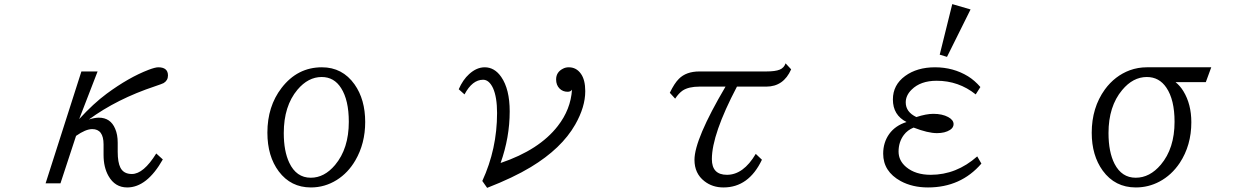

<svg xmlns="http://www.w3.org/2000/svg" viewBox="-20 -885 6040 927"><path d="M451.2 -540 362.3 -310.1Q431.2 -385.3 495.1 -432.6Q601.6 -511.2 697.3 -547.9Q729.5 -560.1 744.1 -560.1Q791 -560.1 791 -520.5Q791 -496.6 770 -483.9Q762.7 -480 728 -468.3Q544.4 -407.2 409.2 -308.1Q437.5 -316.9 457 -316.9Q513.7 -316.9 536.1 -263.2Q548.3 -235.4 548.3 -195.8V-151.9Q548.3 -101.1 561.5 -75.2Q577.1 -44.9 616.7 -44.9Q672.9 -44.9 734.4 -144L766.1 -115.2Q689.5 20 594.2 20Q535.2 20 503.9 -35.2Q480 -77.1 480 -137.2V-188Q480 -261.7 425.3 -261.7Q393.6 -261.7 347.2 -229L272 0H200.2L373 -540Z M1534.2 -560.1Q1633.3 -560.1 1691.9 -477.5Q1743.2 -404.8 1743.2 -295.9Q1743.2 -192.4 1695.8 -110.8Q1660.6 -50.3 1606 -16.1Q1548.3 20 1481 20Q1384.3 20 1326.2 -57.1Q1271 -130.4 1271 -244.6Q1271 -371.6 1339.4 -460.4Q1416 -560.1 1534.2 -560.1ZM1533.2 -513.2Q1467.8 -513.2 1416 -451.7Q1350.1 -373 1350.1 -242.7Q1350.1 -155.3 1376.5 -99.6Q1410.6 -26.9 1480.5 -26.9Q1545.9 -26.9 1597.7 -88.4Q1664.1 -167.5 1664.1 -296.9Q1664.1 -401.4 1627 -459.5Q1593.3 -513.2 1533.2 -513.2Z M2194.8 -454.1Q2214.8 -500 2245.1 -527.3Q2281.2 -560.1 2320.3 -560.1Q2367.7 -560.1 2399.9 -513.7Q2440.9 -454.6 2440.9 -347.2Q2440.9 -221.7 2397 -98.1Q2583.5 -161.1 2672.9 -276.4Q2735.4 -356.4 2741.7 -452.1Q2735.4 -441.9 2720.7 -441.9Q2697.3 -441.9 2681.6 -457.5Q2665 -474.1 2665 -501.5Q2665 -537.1 2698.7 -553.7Q2710.9 -560.1 2726.1 -560.1Q2762.7 -560.1 2784.7 -528.8Q2805.7 -499.5 2805.7 -444.8Q2805.7 -368.7 2757.3 -283.7Q2691.4 -168 2542.5 -78.1Q2458.5 -27.3 2332 22L2308.6 -11.2Q2379.9 -166 2379.9 -339.4Q2379.9 -416 2360.4 -459.5Q2341.3 -500 2312.5 -500Q2260.3 -500 2222.7 -429.2Z M3213.9 -437Q3236.3 -483.4 3257.8 -504.4Q3293 -540 3356.9 -540H3678.7Q3723.6 -540 3744.6 -548.8Q3765.1 -557.1 3772.9 -579.1L3799.8 -550.3Q3763.2 -466.8 3679.7 -466.8H3538.1Q3417 -236.3 3417 -116.7Q3417 -41 3489.7 -41Q3569.3 -41 3628.9 -142.1L3658.7 -113.8Q3595.2 20 3473.1 20Q3419.4 20 3380.9 -10.3Q3333 -47.4 3333 -113.3Q3333 -212.4 3482.9 -466.8H3356.9Q3304.7 -466.8 3275.9 -447.8Q3257.3 -435.1 3239.7 -408.7Z M4517.1 -621.1 4577.6 -865.2 4666 -839.4 4552.2 -610.4ZM4698.2 -129.9 4718.3 -95.2Q4619.1 20 4460.4 20Q4385.3 20 4328.6 -10.7Q4244.1 -57.1 4244.1 -143.1Q4244.1 -197.3 4273.4 -238.3Q4302.7 -278.8 4356.9 -295.9Q4291 -329.1 4291 -404.8Q4291 -475.1 4350.1 -518.1Q4407.7 -560.1 4494.6 -560.1Q4582.5 -560.1 4653.8 -516.6Q4686 -496.6 4713.4 -464.8L4690.9 -429.2Q4608.4 -495.1 4502.4 -495.1Q4424.3 -495.1 4381.3 -452.1Q4353 -424.3 4353 -390.6Q4353 -344.2 4404.3 -319.8Q4452.1 -335.4 4486.3 -335.4Q4529.3 -335.4 4558.1 -319.8Q4584 -305.7 4584 -285.6Q4584 -269 4566.9 -257.8Q4542.5 -242.2 4503.9 -242.2Q4460 -242.2 4391.1 -269Q4361.8 -257.3 4343.8 -233.4Q4318.4 -199.2 4318.4 -153.3Q4318.4 -109.4 4355 -78.6Q4399.9 -41 4473.6 -41Q4597.7 -41 4698.2 -129.9Z M5801.8 -488.3H5655.8Q5678.2 -470.2 5693.8 -444.3Q5731.9 -381.8 5731.9 -294.9Q5731.9 -183.1 5675.8 -98.1Q5636.2 -39.1 5578.1 -8.3Q5524.9 20 5463.9 20Q5363.3 20 5304.2 -61Q5251 -134.3 5251 -244.1Q5251 -365.2 5314.5 -453.1Q5362.8 -519 5435.1 -545.9Q5474.6 -560.1 5517.1 -560.1H5828.1ZM5517.1 -513.2Q5450.2 -513.2 5397.9 -450.2Q5332 -371.6 5332 -242.7Q5332 -150.9 5361.3 -93.8Q5396 -26.9 5463.4 -26.9Q5531.2 -26.9 5584.5 -89.8Q5650.9 -168.5 5650.9 -296.9Q5650.9 -403.8 5611.3 -461.9Q5576.7 -513.2 5517.1 -513.2Z"/></svg>

Font: BIZ UDMincho
Style: Regular
Weight: 400
Monospace: yes
Designer: TypeBank Co., Ltd.
Foundry: Morisawa Inc.
Version: Version 1.06